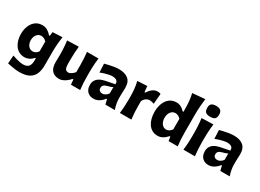

<svg xmlns="http://www.w3.org/2000/svg" viewBox="-31 -1781 4003 2951"><g transform="rotate(30 1971.0 -305.5)"><path d="M306.6 228.8Q271.5 228.8 231.2 223.6Q190.9 218.3 154.7 211.1Q118.5 203.9 94.6 199.1L105.1 53.7Q139.3 66.7 176.9 77.1Q214.5 87.4 245.4 93.1Q276.4 98.8 289.4 98.8Q365.7 98.8 395.1 64Q424.5 29.1 424.5 -43.1V-82.4H412.9Q378.7 -43.8 339.9 -25.6Q301.1 -7.3 262.9 -7.3Q206.1 -7.3 163.7 -31.1Q121.4 -54.9 93.5 -95.3Q65.6 -135.7 51.9 -186.7Q38.2 -237.6 38.2 -292Q38.2 -369 63.6 -433Q88.9 -497.1 138.8 -535.5Q188.6 -573.9 262.4 -573.9Q309.7 -573.9 350.8 -550.5Q391.9 -527.2 423.5 -488.6H437.7L446 -558.6L618.3 -567.1Q607.6 -498 602.1 -430.6Q596.7 -363.1 596.7 -297.2V-53.4Q596.7 30.4 570.3 94.1Q543.9 157.7 480.6 193.3Q417.3 228.8 306.6 228.8ZM328.5 -148.1Q386.4 -150.7 421.1 -204.1V-377.3Q402.3 -398.8 377.8 -410.9Q353.4 -423 329.1 -423.5Q292 -422 267.1 -403.1Q242.2 -384.1 229.8 -353.4Q217.4 -322.8 217.4 -285.5Q217.4 -250.3 229.5 -219.4Q241.5 -188.5 266.2 -169Q290.9 -149.6 328.5 -148.1Z M890.5 15.1Q921.9 15.1 954.8 0.6Q987.8 -14 1018.1 -37.6Q1048.3 -61.2 1071.1 -89H1086.4L1094.7 0H1258.6Q1251.1 -59.7 1247.9 -116.1Q1244.6 -172.5 1244.6 -242.4V-306Q1244.6 -358.7 1246.4 -401.1Q1248.2 -443.5 1251.8 -482.1Q1255.4 -520.7 1260.3 -560.4H1056.3Q1062 -500.7 1065.7 -445.6Q1069.3 -390.5 1069.3 -328.1V-209.3Q1055.7 -191.2 1036.5 -175.5Q1017.4 -159.8 998.4 -150.3Q979.3 -140.8 965.8 -140.8Q925.8 -140.8 910.2 -169.5Q894.7 -198.2 894.7 -256.3V-328.1Q894.7 -390.5 898 -448.2Q901.4 -506 907.6 -565.8L703.6 -560.4Q708.5 -520.7 711.9 -482.1Q715.3 -443.5 717.3 -401.1Q719.2 -358.7 719.2 -306Q719.2 -276.2 718.1 -248.4Q717 -220.5 717 -183.8Q717 -84.3 761.2 -34.6Q805.5 15.1 890.5 15.1Z M1579.6 -121.7Q1551.6 -121.7 1531.2 -136.7Q1510.9 -151.7 1510.9 -186.5Q1510.9 -210.3 1521.9 -225.2Q1532.9 -240.1 1550.5 -248.7Q1568.2 -257.3 1588.1 -262.2Q1618.3 -269.9 1635.4 -275.6Q1652.5 -281.2 1662 -286.2Q1671.5 -291.2 1678.2 -295.9L1677.9 -183.6Q1665.9 -163.6 1648.5 -149.7Q1631.2 -135.9 1613 -128.8Q1594.7 -121.7 1579.6 -121.7ZM1502.8 14Q1536.8 14 1569 0.1Q1601.2 -13.8 1628.2 -36.6Q1655.1 -59.4 1673.5 -85.1H1685.9L1706.4 0H1873.9Q1854.3 -53.7 1846.4 -101.9Q1838.4 -150.1 1838.4 -192.9V-237.6Q1838.4 -268.7 1840.5 -307.9Q1842.6 -347.2 1842.6 -374.5Q1842.6 -481.3 1782.6 -528.9Q1722.7 -576.5 1620.4 -576.5Q1574.7 -576.5 1528.2 -569Q1481.6 -561.5 1441.3 -551.7Q1401 -541.8 1373.4 -534.7L1380.5 -380.5Q1416.3 -396 1455.7 -407.6Q1495.1 -419.1 1526.9 -425.6Q1558.8 -432.1 1572.4 -432.1Q1608.6 -432.1 1633.8 -424.8Q1659 -417.5 1671.9 -399.1Q1684.7 -380.7 1683.3 -347.7L1521.6 -315.9Q1497.4 -311.2 1467.4 -300.9Q1437.5 -290.7 1410.3 -271.6Q1383.1 -252.6 1365.5 -221Q1347.8 -189.5 1347.8 -141.8Q1347.8 -99.1 1365.1 -63.6Q1382.3 -28.2 1416.7 -7.1Q1451 14 1502.8 14Z M1963.2 0H2167.2Q2159.7 -59.7 2156.2 -114.9Q2152.7 -170.1 2152.7 -232.7V-319.8Q2168.6 -351.9 2188.5 -369.1Q2208.3 -386.2 2228.6 -392.8Q2248.9 -399.4 2265.8 -399.4Q2280.3 -399.4 2301.9 -394.3Q2323.6 -389.2 2343.4 -382.8L2358.4 -565.8Q2343.9 -572.3 2328.1 -574.4Q2312.3 -576.5 2300 -576.5Q2276 -576.5 2249.8 -565.9Q2223.5 -555.3 2197.1 -531.2Q2170.7 -507.2 2145.3 -466.5H2131L2120.8 -569.5L1948.7 -560.4Q1965 -493 1971.3 -427.6Q1977.5 -362.1 1977.5 -298.2V-242.4Q1977.5 -172.5 1973.9 -116.1Q1970.2 -59.7 1963.2 0Z M2706.1 -133.3Q2668.3 -135.1 2643.4 -155.8Q2618.5 -176.6 2606.4 -209.4Q2594.2 -242.2 2594.2 -279.6Q2594.2 -319.3 2606.7 -351.8Q2619.1 -384.3 2644.1 -404.3Q2669.1 -424.3 2706.7 -425.8Q2731.4 -425.3 2756.2 -413.2Q2780.9 -401.2 2800.3 -378.4V-193.4Q2782.6 -166 2758.9 -150.6Q2735.2 -135.1 2706.1 -133.3ZM2638.8 15.1Q2726.7 15.1 2804 -73.9H2816.2L2827.8 0H2989.9Q2982.4 -59.7 2978.9 -116.1Q2975.4 -172.5 2975.4 -242.4V-554.4Q2975.4 -631.8 2980.9 -702.9Q2986.3 -773.9 2994.5 -840.2L2772.3 -821.1Q2787.9 -754.2 2794.1 -688.5Q2800.3 -622.7 2800.3 -554.4V-503.3H2786.3Q2758.3 -536 2721.1 -556.2Q2683.9 -576.5 2640.8 -576.5Q2567.1 -576.5 2516.8 -537.4Q2466.6 -498.2 2441 -431.5Q2415.4 -364.7 2415.4 -281.2Q2415.4 -222.7 2428.9 -169.2Q2442.4 -115.7 2469.8 -74.3Q2497.2 -32.9 2539.4 -8.9Q2581.5 15.1 2638.8 15.1Z M3091.3 0H3294.9Q3287.4 -59.7 3284 -116.1Q3280.6 -172.5 3280.6 -242.4V-298.2Q3280.6 -355.6 3282.6 -400.7Q3284.5 -445.8 3288.1 -485.4Q3291.7 -525.1 3296.5 -565.6L3089.5 -560.4Q3094.4 -520.7 3097.9 -481.8Q3101.4 -442.9 3103.5 -398.6Q3105.6 -354.3 3105.6 -298.2V-242.4Q3105.6 -172.5 3102 -116.1Q3098.3 -59.7 3091.3 0ZM3191.7 -642.7Q3248.5 -642.7 3273.4 -664.1Q3298.2 -685.5 3298.2 -741.5Q3298.2 -787.3 3273.4 -811.1Q3248.7 -835 3192.9 -835Q3136.2 -835 3111.1 -812.8Q3085.9 -790.7 3085.9 -747.9Q3085.9 -687.2 3111.1 -665Q3136.2 -642.7 3191.7 -642.7Z M3619.1 -121.7Q3591.1 -121.7 3570.8 -136.7Q3550.5 -151.7 3550.5 -186.5Q3550.5 -210.3 3561.4 -225.2Q3572.4 -240.1 3590.1 -248.7Q3607.7 -257.3 3627.6 -262.2Q3657.9 -269.9 3675 -275.6Q3692.1 -281.2 3701.6 -286.2Q3711.1 -291.2 3717.8 -295.9L3717.4 -183.6Q3705.4 -163.6 3688.1 -149.7Q3670.7 -135.9 3652.5 -128.8Q3634.3 -121.7 3619.1 -121.7ZM3542.3 14Q3576.3 14 3608.6 0.1Q3640.8 -13.8 3667.7 -36.6Q3694.7 -59.4 3713.1 -85.1H3725.4L3745.9 0H3913.4Q3893.9 -53.7 3885.9 -101.9Q3877.9 -150.1 3877.9 -192.9V-237.6Q3877.9 -268.7 3880 -307.9Q3882.2 -347.2 3882.2 -374.5Q3882.2 -481.3 3822.2 -528.9Q3762.2 -576.5 3660 -576.5Q3614.3 -576.5 3567.7 -569Q3521.2 -561.5 3480.9 -551.7Q3440.6 -541.8 3412.9 -534.7L3420.1 -380.5Q3455.9 -396 3495.3 -407.6Q3534.7 -419.1 3566.5 -425.6Q3598.3 -432.1 3612 -432.1Q3648.1 -432.1 3673.3 -424.8Q3698.6 -417.5 3711.4 -399.1Q3724.3 -380.7 3722.8 -347.7L3561.2 -315.9Q3536.9 -311.2 3507 -300.9Q3477.1 -290.7 3449.9 -271.6Q3422.7 -252.6 3405 -221Q3387.4 -189.5 3387.4 -141.8Q3387.4 -99.1 3404.6 -63.6Q3421.9 -28.2 3456.2 -7.1Q3490.6 14 3542.3 14Z"/></g></svg>

Font: Pinar FD VF
Style: Regular
Weight: 300
Designer: Amin Abedi
Version: Version 2.000